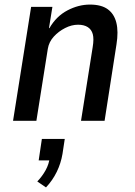

<svg xmlns="http://www.w3.org/2000/svg" viewBox="-20 -528 590 839"><path d="M37 0 116 -498H209L194 -405H196Q226 -457 274.5 -482.5Q323 -508 373 -508Q423 -508 451 -487.5Q479 -467 488.5 -428.5Q498 -390 489 -334L437 0H334L385 -322Q391 -358 385.5 -378.5Q380 -399 363.5 -409.5Q347 -420 321 -420Q293 -420 264.5 -405.5Q236 -391 215 -368Q194 -345 189 -315L139 0ZM181 291 143 265Q165 242 179.5 215.5Q194 189 197 162L209 173H149L163 79H263L253 145Q246 186 228 223Q210 260 181 291Z"/></svg>

Font: Nunito Sans 7pt Condensed SemiBold
Style: Italic
Weight: 600
Width: 3
Italic angle: -9°
Designer: Vernon Adams
Foundry: Vernon Adams
Version: Version 3.101;gftools[0.9.27]